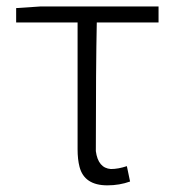

<svg xmlns="http://www.w3.org/2000/svg" viewBox="-20 -553 532 586"><path d="M307.6 12.7Q237.3 12.7 222.7 -43.9Q216.8 -66.4 216.8 -97.7V-484.4H29.3V-528.3L102.5 -533.2H463.9V-484.4H275.4Q272.5 -349.6 272.5 -91.8Q279.3 -40 318.4 -37.1Q340.8 -37.1 367.2 -45.9L377 1Q344.7 12.7 307.6 12.7Z"/></svg>

Font: Taipei Sans TC Beta Light
Style: Regular
Weight: 300
Designer: JT Foundry
Foundry: JT Foundry
Version: Version 1.000